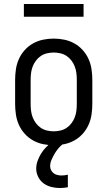

<svg xmlns="http://www.w3.org/2000/svg" viewBox="-20 -722 540 965"><path d="M250 8Q223 8 196.5 2.5Q170 -3 146.5 -16Q123 -29 104.5 -49.5Q86 -70 75 -94.5Q64 -119 60 -146Q56 -173 56 -200V-320Q56 -347 60 -374Q64 -401 75 -425.5Q86 -450 104.5 -470.5Q123 -491 146.5 -504Q170 -517 196.5 -522.5Q223 -528 250 -528Q277 -528 303.5 -522.5Q330 -517 353.5 -504Q377 -491 395.5 -470.5Q414 -450 425 -425.5Q436 -401 440 -374Q444 -347 444 -320V-200Q444 -173 440 -146Q436 -119 425 -94.5Q414 -70 395.5 -49.5Q377 -29 353.5 -16Q330 -3 303.5 2.5Q277 8 250 8ZM250 -62Q267 -62 284 -66Q301 -70 315 -79.5Q329 -89 339.5 -103Q350 -117 356 -133Q362 -149 364 -166Q366 -183 366 -200V-320Q366 -337 364 -354Q362 -371 356 -387Q350 -403 339.5 -417Q329 -431 315 -440.5Q301 -450 284 -454Q267 -458 250 -458Q233 -458 216 -454Q199 -450 185 -440.5Q171 -431 160.5 -417Q150 -403 144 -387Q138 -371 136 -354Q134 -337 134 -320V-200Q134 -183 136 -166Q138 -149 144 -133Q150 -117 160.5 -103Q171 -89 185 -79.5Q199 -70 216 -66Q233 -62 250 -62ZM280 223Q259 223 237.5 217.5Q216 212 199 199.5Q182 187 172 167Q162 147 162 126Q162 106 169 86.5Q176 67 186.5 50Q197 33 211 18.5Q225 4 241 -8H299V0Q285 10 274 23Q263 36 254.5 50.5Q246 65 239 81Q232 97 232 114Q232 124 237 133.5Q242 143 250 149Q258 155 268.5 157.5Q279 160 289 160Q297 160 305 159Q313 158 321 156V219Q311 221 301 222Q291 223 280 223ZM100 -638V-702H400V-638Z"/></svg>

Font: Huly
Style: Regular
Weight: 400
Designer: Belleve Invis
Foundry: Belleve Invis
Version: Version 33.2.5; ttfautohint (v1.8.4)